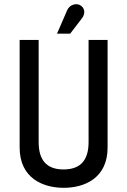

<svg xmlns="http://www.w3.org/2000/svg" viewBox="-20 -892 606 919"><path d="M404 -212C404 -128 368 -81 284 -81C201 -81 165 -128 165 -212V-701H74V-186C74 -39 186 7 285 7C384 7 495 -39 495 -186V-701H404ZM316 -731 372 -804C393 -831 383 -859 360 -869C344 -876 313 -871 301 -842L253 -731Z"/></svg>

Font: Advent Pro
Style: SemiBold
Weight: 600
Designer: Andreas Kalpakidis
Foundry: Andreas Kalpakidis
Version: Version 2.002 2008